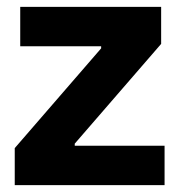

<svg xmlns="http://www.w3.org/2000/svg" viewBox="-20 -540 524 560"><path d="M23 0H460V-115H198V-121L450 -412V-520H39V-405H275V-399L23 -108Z"/></svg>

Font: Fixel Text Bold
Style: Bold
Weight: 700
Width: 4
Designer: AlfaBravo + MacPaw
Foundry: Kyrylo Tkachov, Marchela Mozhyna, Serhii Makarenko, Maria Weinstein, Zakhar Kryvoshyya
Version: Version 1.211